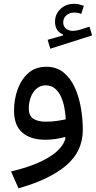

<svg xmlns="http://www.w3.org/2000/svg" viewBox="-20 -745 514 1029"><path d="M429.2 -713.9 415.5 -670.4Q397 -677.7 379.9 -677.7Q353 -677.7 335.9 -663.1Q318.8 -648.4 318.8 -625Q318.8 -604 333.5 -591.8Q348.1 -579.6 371.6 -579.6Q389.2 -579.6 408.7 -585.9L459.5 -602.1L473.6 -555.2L249.5 -483.9L235.4 -531.7L317.9 -555.2V-560.1Q274.9 -578.1 274.9 -628.4Q274.9 -669.4 304.2 -697Q333.5 -724.6 378.4 -724.6Q391.1 -724.6 403.3 -721.7Q415.5 -718.8 429.2 -713.9ZM331.5 -5.9 328.1 -10.7Q305.7 -4.4 278.6 -0.2Q251.5 3.9 222.2 3.9Q144 3.9 99.6 -34.4Q55.2 -72.8 55.2 -151.9Q55.2 -211.4 74.2 -265.1Q93.3 -318.8 131.6 -353Q169.9 -387.2 228.5 -387.2Q282.2 -387.2 319.6 -357.4Q356.9 -327.6 379.9 -278.1Q402.8 -228.5 413.3 -168.5Q423.8 -108.4 423.8 -48.3Q423.8 65.9 334.5 141.8Q245.1 217.8 79.1 264.2L39.1 173.8Q163.1 145 240.2 98.6Q317.4 52.2 331.5 -5.9ZM332.5 -105.5Q331.1 -135.3 325.2 -167Q319.3 -198.7 307.1 -226.1Q294.9 -253.4 274.9 -270.5Q254.9 -287.6 226.1 -287.6Q195.3 -287.6 174.8 -269Q154.3 -250.5 144.3 -222.2Q134.3 -193.8 134.3 -164.6Q134.3 -124 158.9 -108.4Q183.6 -92.8 225.6 -92.8Q255.9 -92.8 282.7 -96.7Q309.6 -100.6 332.5 -105.5Z"/></svg>

Font: Estedad-FD Medium
Style: Regular
Weight: 500
Designer: Amin Abedi
Version: Version 7.3